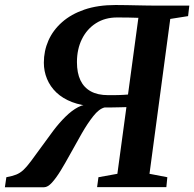

<svg xmlns="http://www.w3.org/2000/svg" viewBox="-53 -766 795 786"><path d="M-33 0.5 -27 -40.5Q-2.5 -45 13.2 -51.2Q29 -57.5 42.8 -70.2Q56.5 -83 74 -106.5Q91.5 -130 119 -168Q141.5 -199.5 165.2 -231Q189 -262.5 214.8 -288Q240.5 -313.5 267 -327.5Q293.5 -341.5 321 -337.5L330.5 -331Q280 -333.5 241.8 -348.2Q203.5 -363 178 -387.2Q152.5 -411.5 139.5 -443Q126.5 -474.5 126.5 -509.5Q126.5 -557.5 145.2 -600Q164 -642.5 201 -675.2Q238 -708 292.8 -726.8Q347.5 -745.5 420 -745.5Q445.5 -745.5 466 -745Q486.5 -744.5 505 -744.2Q523.5 -744 542.5 -743.5Q561.5 -743 584 -743H722L717 -700L644 -688.5L559 -54.5L632 -40.5L628 0H344.5L350 -40.5L427.5 -54.5L464.5 -327.5Q453.5 -327 438.2 -326.8Q423 -326.5 406.8 -326.2Q390.5 -326 375 -326Q352.5 -320.5 328.8 -290.5Q305 -260.5 281.2 -218.8Q257.5 -177 234 -134.5Q214.5 -99 195.8 -68.2Q177 -37.5 159.8 -18.5Q142.5 0.5 127.5 0.5ZM471 -379 513.5 -693Q507 -693 497.2 -693.5Q487.5 -694 470.8 -694.2Q454 -694.5 426 -694.5Q377 -694.5 340 -671Q303 -647.5 282.5 -606.2Q262 -565 262 -511.5Q262 -467.5 276.2 -437.5Q290.5 -407.5 318.8 -392Q347 -376.5 389.5 -376.5Q398.5 -376.5 409.5 -376.5Q420.5 -376.5 432 -376.8Q443.5 -377 453.8 -377.8Q464 -378.5 471 -379Z"/></svg>

Font: Merriweather 36pt SemiBold
Style: Italic
Weight: 600
Italic angle: -7.8°
Version: Version 2.101